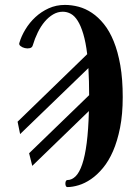

<svg xmlns="http://www.w3.org/2000/svg" viewBox="-20 -741 553 773"><path d="M474.1 -350.1Q474.1 -422.4 464.4 -478Q454.6 -533.7 437.7 -575Q420.9 -616.2 398.4 -644Q376 -671.9 350.1 -689.2Q324.2 -706.5 296.4 -713.9Q268.6 -721.2 241.2 -721.2Q206.1 -721.2 176 -707.5Q146 -693.8 122.6 -672.1Q99.1 -650.4 82.5 -623Q65.9 -595.7 58.1 -568.8Q55.2 -561.5 62.5 -555.7Q69.8 -549.8 80.1 -547.4Q90.3 -544.9 99.9 -547.1Q109.4 -549.3 111.8 -558.1Q120.1 -585.9 132.3 -610.8Q144.5 -635.7 160.2 -654.1Q175.8 -672.4 194.1 -683.1Q212.4 -693.8 232.9 -693.8Q250 -693.8 265.4 -685.3Q280.8 -676.8 293.2 -656.7Q305.7 -636.7 315.4 -604Q325.2 -571.3 331.1 -522.9L50.8 -251L61 -201.2L335.9 -466.8Q338.9 -414.6 338.9 -357.9L97.2 -124L109.9 -73.2L337.9 -293.9Q335.9 -218.3 329.1 -165.5Q322.3 -112.8 311 -79.6Q299.8 -46.4 284.4 -31.2Q269 -16.1 251 -16.1Q247.1 -16.1 245.1 -11.7Q243.2 -7.3 243.2 -2Q243.2 3.4 245.1 7.8Q247.1 12.2 251 12.2Q272 12.2 296.9 4.6Q321.8 -2.9 346.7 -20Q371.6 -37.1 394.5 -64.7Q417.5 -92.3 435.1 -132.6Q452.6 -172.9 463.4 -226.8Q474.1 -280.8 474.1 -350.1Z"/></svg>

Font: Galatia SIL
Style: Bold
Weight: 700
Designer: Development by SIL's NRSI team
Version: Version 2.1